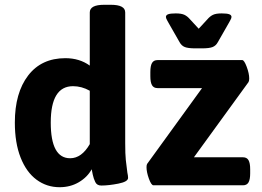

<svg xmlns="http://www.w3.org/2000/svg" viewBox="-20 -774 1094 802"><path d="M42 -262Q42 -386 97.5 -458.5Q153 -531 253 -531Q312 -531 355 -500V-722Q355 -754 415 -754H443Q503 -754 503 -722V-176Q503 -130 505.5 -106Q508 -82 512 -53Q515 -40 515 -31Q515 -15 474.5 -7Q434 1 403 1Q385 1 378 -13.5Q371 -28 367.5 -44.5Q364 -61 363 -67Q345 -34 309.5 -13Q274 8 229 8Q175 8 132.5 -23.5Q90 -55 66 -116Q42 -177 42 -262ZM355 -172V-395Q321 -414 285 -414Q192 -414 192 -262Q192 -113 273 -113Q321 -113 355 -172ZM592 -76Q592 -86 595 -90L824 -406H638Q622 -406 615 -418Q608 -430 608 -456V-473Q608 -499 615 -511Q622 -523 638 -523H992Q1000 -523 1010.5 -495Q1021 -467 1021 -446Q1021 -436 1018 -431L790 -117H995Q1011 -117 1018 -105Q1025 -93 1025 -67V-50Q1025 -24 1018 -12Q1011 0 995 0H621Q612 0 602 -27.5Q592 -55 592 -76ZM730 -598 686 -675Q685 -677 679 -687.5Q673 -698 673 -703Q673 -711 682.5 -714.5Q692 -718 714 -718Q738 -718 750.5 -712Q763 -706 774 -693L810 -654L846 -693Q857 -706 869.5 -712Q882 -718 906 -718Q928 -718 937.5 -714.5Q947 -711 947 -703Q947 -698 941 -687.5Q935 -677 934 -675L890 -598Q882 -583 868 -577.5Q854 -572 824 -572H796Q766 -572 752 -577.5Q738 -583 730 -598Z"/></svg>

Font: Asap-Bold
Style: Bold
Weight: 700
Designer: Pablo Cosgaya
Foundry: Omnibus-Type
Version: Version 2.000; ttfautohint (v1.8)